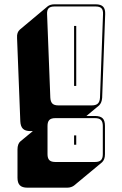

<svg xmlns="http://www.w3.org/2000/svg" viewBox="-20 -750 564 889"><path d="M291 119H107Q83 119 72 108Q61 97 61 73V-58Q61 -71 64.5 -80.5Q68 -90 74 -95L132 -143H121Q97 -143 86 -154Q75 -165 74 -189L59 -574Q58 -588 61.5 -597.5Q65 -607 72 -613L201 -721Q206 -725 214 -727.5Q222 -730 232 -730H423Q447 -730 457.5 -719Q468 -708 467 -684L453 -297Q452 -285 448.5 -276.5Q445 -268 439 -262L380 -213H420Q444 -213 455 -202.5Q466 -192 466 -167V-36Q466 -23 462.5 -14Q459 -5 453 1L323 109Q318 113 309.5 116Q301 119 291 119ZM405 -262Q424 -262 433 -270.5Q442 -279 443 -298L457 -684Q458 -703 450 -711.5Q442 -720 423 -720H232Q213 -720 205 -711.5Q197 -703 198 -684L213 -298Q214 -279 222.5 -270.5Q231 -262 250 -262ZM323 -630H333V-352H323ZM420 0Q439 0 447.5 -8.5Q456 -17 456 -36V-167Q456 -186 447.5 -194.5Q439 -203 420 -203H236Q217 -203 208.5 -194.5Q200 -186 200 -167V-36Q200 -17 208.5 -8.5Q217 0 236 0ZM333 -80H323V-123H333Z"/></svg>

Font: Bungee Shade
Style: Regular
Weight: 400
Designer: David Jonathan Ross
Foundry: David Jonathan Ross
Version: Version 1.000;PS 1.0;hotconv 1.0.72;makeotf.lib2.5.5900